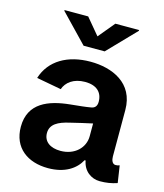

<svg xmlns="http://www.w3.org/2000/svg" viewBox="-115 -853 813 950"><g transform="rotate(15 291.5 -377.5)"><path d="M219.7 10.7C305.7 10.7 359.4 -25.9 385.3 -74.2H390.6C399.4 -22.5 440.4 6.8 483.9 6.8C517.1 6.8 543.9 2.4 572.8 -7.3L559.6 -94.7C551.8 -91.8 546.9 -90.8 539.1 -90.8C522 -90.8 515.6 -110.4 515.6 -128.9V-366.2C515.6 -504.9 398.9 -552.7 288.1 -552.7C171.9 -552.7 83 -502 53.2 -406.7L180.2 -383.3C192.4 -419.4 228.5 -449.2 288.1 -449.2C346.2 -449.2 377.9 -420.4 377.9 -371.1C377.9 -344.2 362.3 -336.4 347.2 -334.5C323.2 -330.1 292 -327.1 244.6 -322.3C137.7 -311.5 37.6 -275.4 37.6 -152.8C37.6 -44.9 115.7 10.7 219.7 10.7ZM257.3 -87.9C206.5 -87.9 170.4 -111.3 170.4 -156.2C170.4 -202.1 210 -221.7 265.1 -234.4C303.2 -244.1 343.8 -252.9 378.9 -260.7V-195.3C378.9 -136.2 330.1 -87.9 257.3 -87.9ZM218.3 -766.1H97.2V-762.2L233.9 -620.1H341.8L479 -762.2V-766.1H357.4L288.1 -682.6Z"/></g></svg>

Font: Raveo SemiBold
Style: Regular
Weight: 600
Designer: Jakub Foglar, Rasmus Andersson (Inter)
Foundry: Jakubfoglar.com
Version: Version 1.100;Glyphs 3.2.3 (3260)